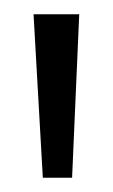

<svg xmlns="http://www.w3.org/2000/svg" viewBox="-20 -689 158 269"><path d="M40 -440 27 -669H91L81 -440Z"/></svg>

Font: Rokkitt SemiBold
Style: Regular
Weight: 400
Version: Version 3.103